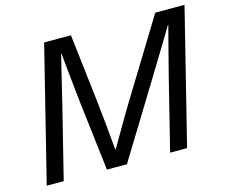

<svg xmlns="http://www.w3.org/2000/svg" viewBox="-100 -848 1154 983"><g transform="rotate(-15 476.5 -356.0)"><path d="M686 0 776 -362 790 -417Q802 -464 846 -634H844L808 -574Q706 -405 679 -362L457 0H351L308 -362Q288 -548 280 -634H278L212 -362L122 0H32L209 -712H351L392 -361Q406 -238 419 -88H421Q523 -265 583 -361L798 -712H953L776 0Z"/></g></svg>

Font: CST
Style: Italic
Weight: 400
Italic angle: -14°
Version: Version 1.00